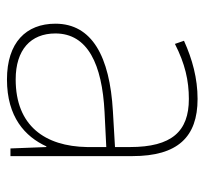

<svg xmlns="http://www.w3.org/2000/svg" viewBox="-38 -539 587 551"><g transform="rotate(90 255.5 -263.5)"><path d="M264 -537C205 -537 150 -522 97 -498L106 -472C163 -501 211 -512 264 -512C357 -512 402 -463 402 -343V-300L299 -294C142 -285 48 -234 48 -129C48 -45 102 10 208 10C316 10 372 -42 400 -103H402L406 0H428V-350C428 -480 373 -537 264 -537ZM301 -270 402 -275V-220C400 -99 341 -15 208 -15C123 -15 76 -58 76 -129C76 -222 165 -263 301 -270Z"/></g></svg>

Font: Noto Sans Devanagari UI Thin
Style: Regular
Weight: 100
Designer: Jelle Bosma - Monotype Design Team
Foundry: Monotype Imaging Inc.
Version: Version 2.004